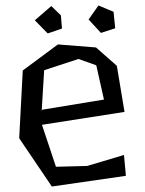

<svg xmlns="http://www.w3.org/2000/svg" viewBox="-20 -670 529 700"><path d="M394 -627 400 -567 348 -550 303 -599 339 -650ZM202 -614 206 -566 154 -548 107 -596 167 -648ZM134 -270 359 -307 331 -432 266 -455 141 -414 132 -266ZM330 -497 406 -430 434 -262 133 -215 184 -62 298 -65 432 -105 439 -29 169 10 50 -166 63 -413 191 -508Z"/></svg>

Font: Underdog
Style: Regular
Weight: 400
Designer: Sergey Steblina
Foundry: Sergey Steblina, Jovanny Lemonad
Version: Version 1.001; ttfautohint (v0.9)